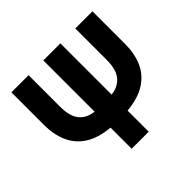

<svg xmlns="http://www.w3.org/2000/svg" viewBox="-175 -738 1139 1139"><g transform="rotate(-45 395.0 -168.5)"><path d="M466 202V25Q562 16 621.5 -22.5Q681 -61 708 -123Q735 -185 735 -264V-539H591V-275Q591 -194 558 -155Q525 -116 466 -109V-539H323V-109Q263 -116 231 -155Q199 -194 199 -275V-539H55V-264Q55 -186 82 -123.5Q109 -61 168 -22.5Q227 16 323 25V202Z"/></g></svg>

Font: Repo Bold
Style: Bold
Weight: 700
Designer: Stefan Peev
Foundry: Context Ltd
Version: Version 1.502